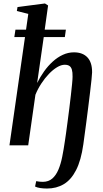

<svg xmlns="http://www.w3.org/2000/svg" viewBox="-20 -837 596 1106"><path d="M251 249Q230 249 211.8 246.2Q193.5 243.5 182 237.5L188.5 206.5Q198 208.5 207.8 209.5Q217.5 210.5 227.5 210.5Q260 210 281.2 191.5Q302.5 173 316.2 140.8Q330 108.5 338.5 65.8Q347 23 354 -25.5Q356.5 -39.5 360.2 -68Q364 -96.5 369 -133.5Q374 -170.5 379 -210.5Q384 -250.5 388.2 -287.5Q392.5 -324.5 395.2 -353Q398 -381.5 398 -395Q398.5 -421 394 -436Q389.5 -451 379.5 -457.5Q369.5 -464 353 -464Q332.5 -464 308.8 -449.8Q285 -435.5 261.5 -411Q238 -386.5 217.8 -355.5Q197.5 -324.5 184 -291L142.5 0H34.5L124 -623.5H62.5L69 -666H130L143 -757L77 -773.5L81 -796.5L239 -817L257 -805.5L237.5 -666H359.5L353.5 -623.5H232L194 -359Q211.5 -394 234 -425.8Q256.5 -457.5 283.8 -482.2Q311 -507 341.8 -521.2Q372.5 -535.5 406 -535.5Q456.5 -535.5 483.8 -506.2Q511 -477 510.5 -420Q510.5 -409.5 507.2 -379Q504 -348.5 499 -306.8Q494 -265 488.2 -219Q482.5 -173 476.8 -129.8Q471 -86.5 466.5 -53.5Q462 -20.5 460 -5.5Q447 87 418.2 143Q389.5 199 347.2 224Q305 249 251 249Z"/></svg>

Font: Merriweather 96pt Medium
Style: Italic
Weight: 500
Italic angle: -7.8°
Version: Version 2.101